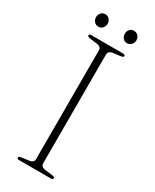

<svg xmlns="http://www.w3.org/2000/svg" viewBox="-211 -876 750 931"><g transform="rotate(30 164.0 -411.0)"><path d="M184 -45.5Q184 -36 190.5 -30Q197 -24 208 -22.5L250.5 -17Q265 -15 265 -8Q265 -4.5 262.2 -2.2Q259.5 0 252.5 0H75.5Q69 0 66.2 -2.2Q63.5 -4.5 63.5 -8Q63.5 -15 77.5 -17L120 -22.5Q131.5 -24 137.8 -30Q144 -36 144 -45.5V-654.5Q144 -664 137.8 -670Q131.5 -676 120 -677.5L77.5 -683Q63.5 -685 63.5 -692Q63.5 -696 66.2 -698Q69 -700 75.5 -700H252.5Q259.5 -700 262.2 -698Q265 -696 265 -692Q265 -685 250.5 -683L208 -677.5Q197 -676 190.5 -670Q184 -664 184 -654.5ZM84 -752.5Q69.5 -752.5 60.5 -763Q51.5 -773.5 51.5 -787.5Q51.5 -801.5 60.5 -811.8Q69.5 -822 84 -822Q98.5 -822 107.5 -811.8Q116.5 -801.5 116.5 -787Q116.5 -773.5 107.5 -763Q98.5 -752.5 84 -752.5ZM244.5 -752.5Q230 -752.5 221.2 -763Q212.5 -773.5 212.5 -787.5Q212.5 -801.5 221.2 -811.8Q230 -822 244.5 -822Q259 -822 268.2 -811.8Q277.5 -801.5 277.5 -787Q277.5 -773.5 268.2 -763Q259 -752.5 244.5 -752.5Z"/></g></svg>

Font: Fraunces Thin
Style: Regular
Weight: 250
Version: Version 1.000;[b76b70a41]